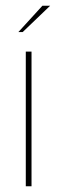

<svg xmlns="http://www.w3.org/2000/svg" viewBox="-20 -650 200 670"><path d="M70 -470H90V0H70ZM44 -538 128 -630H155L59 -538Z"/></svg>

Font: Smooch Sans Thin Thin
Style: Regular
Weight: 250
Version: Version 1.010